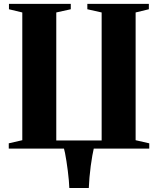

<svg xmlns="http://www.w3.org/2000/svg" viewBox="-20 -763 812 986"><path d="M436 202.5H336Q335.5 186.5 333.5 163.2Q331.5 140 328.2 114.2Q325 88.5 321.2 64.5Q317.5 40.5 314 23.2Q310.5 6 308.5 0H25V-27L94.5 -43V-699L26 -715.5V-743H343.5V-715.5L269 -699V-41.5H502V-699L428.5 -715.5V-743H744.5V-715.5L676.5 -699V-43L746.5 -27V0H461.5Q458.5 12 454.2 35.8Q450 59.5 446 89Q442 118.5 439.5 148.2Q437 178 436 202.5Z"/></svg>

Font: Merriweather 120pt ExtraBold
Style: Regular
Weight: 800
Version: Version 2.100